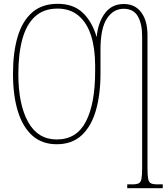

<svg xmlns="http://www.w3.org/2000/svg" viewBox="-20 -745 881 1005"><path d="M646 240V220H674Q695 220 706 214.5Q717 209 720.5 191Q724 173 724 136V-556Q724 -620 701.5 -659.5Q679 -699 627 -699Q573 -699 539.5 -647.5Q506 -596 506 -486V-361Q506 -249 481.5 -165.5Q457 -82 406.5 -36Q356 10 277 10Q200 10 149.5 -35Q99 -80 73.5 -162.5Q48 -245 48 -359Q48 -471 72.5 -553Q97 -635 148.5 -680Q200 -725 282 -725Q364 -725 413 -678.5Q462 -632 486 -551Q493 -627 529 -675.5Q565 -724 628 -724Q687 -724 719.5 -680Q752 -636 752 -561V136Q752 173 755.5 191Q759 209 770 214.5Q781 220 804 220H832V240ZM277 -15Q381 -15 429.5 -108.5Q478 -202 478 -372V-402Q478 -492 456.5 -559Q435 -626 391 -663Q347 -700 281 -700Q209 -700 163.5 -658.5Q118 -617 97 -540Q76 -463 76 -358Q76 -199 127 -107Q178 -15 277 -15Z"/></svg>

Font: Noto Serif Condensed Thin
Style: Regular
Weight: 100
Width: 3
Designer: Monotype Design Team
Foundry: Monotype Imaging Inc.
Version: Version 2.013; ttfautohint (v1.8.4.7-5d5b)